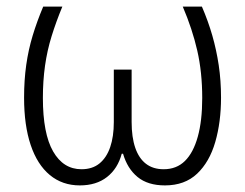

<svg xmlns="http://www.w3.org/2000/svg" viewBox="-20 -552 743 582"><path d="M592 -532Q611 -488 623.5 -444.5Q636 -401 643 -354.5Q650 -308 650 -256Q650 -182 632.5 -121.5Q615 -61 577.5 -25.5Q540 10 480 10Q428 10 397 -15.5Q366 -41 353 -86H349Q337 -41 304.5 -15.5Q272 10 222 10Q169 10 131 -21.5Q93 -53 73 -112.5Q53 -172 53 -256Q53 -309 59.5 -355Q66 -401 79 -444Q92 -487 111 -532H169Q150 -486 136.5 -442.5Q123 -399 116.5 -353Q110 -307 110 -255Q110 -147 141 -93Q172 -39 227 -39Q260 -39 281.5 -56.5Q303 -74 314 -106Q325 -138 325 -182V-341H379V-182Q379 -136 390 -104Q401 -72 422.5 -55.5Q444 -39 476 -39Q515 -39 540.5 -64Q566 -89 579.5 -137.5Q593 -186 593 -255Q593 -333 578 -398.5Q563 -464 534 -532Z"/></svg>

Font: Noto Sans Display Light
Style: Regular
Weight: 300
Designer: Monotype Design Team
Foundry: Monotype Imaging Inc.
Version: Version 2.003